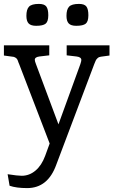

<svg xmlns="http://www.w3.org/2000/svg" viewBox="-34 -712 580 982"><path d="M448 -384 254 130Q211 250 105 250Q49 250 15 238L5 179Q56 187 77 187Q116 187 147.5 160.5Q179 134 197 85L220 22L64 -384Q63 -386 61 -391Q59 -396 58.5 -398Q58 -400 56.5 -403.5Q55 -407 54 -408.5Q53 -410 51 -412.5Q49 -415 47 -416Q45 -417 42.5 -418.5Q40 -420 37 -421Q34 -422 30 -422L-14 -428V-480H218V-429L167 -423Q144 -420 144 -406Q144 -399 150 -384L265 -76L377 -384Q382 -399 382 -405Q382 -420 358 -423L307 -429V-480H526V-428L482 -422Q472 -421 465 -414.5Q458 -408 455.5 -402Q453 -396 448 -384ZM213 -634Q213 -602 199.5 -591Q186 -580 151 -580Q124 -580 112.5 -592Q101 -604 101 -631Q101 -664 114.5 -678Q128 -692 165 -692Q193 -692 203 -678.5Q213 -665 213 -634ZM418 -634Q418 -602 404.5 -591Q391 -580 356 -580Q329 -580 317.5 -592Q306 -604 306 -631Q306 -664 319.5 -678Q333 -692 370 -692Q398 -692 408 -678.5Q418 -665 418 -634Z"/></svg>

Font: Enriqueta
Style: Regular
Weight: 400
Designer: Viviana Monsalve, Gustavo Ibarra
Foundry: Viviana Monsalve, Gustavo Ibarra
Version: Version 1.002